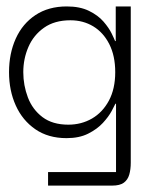

<svg xmlns="http://www.w3.org/2000/svg" viewBox="-20 -426 484 606"><path d="M131.7 159.8V117H346.2V-98.5H344.2Q341.7 -92.7 332.2 -75.2Q322.8 -57.7 304.7 -38Q286.5 -18.3 258.3 -4.2Q230.2 10 190 10Q132.2 10 91.6 -18Q51 -46 29.8 -93Q8.5 -140 8.5 -198.2Q8.5 -257.2 29.8 -304.3Q51.2 -351.5 92.2 -378.6Q133.2 -405.7 190.8 -405.7Q232.2 -405.7 260.8 -391.7Q289.5 -377.7 306.8 -357.7Q324 -337.7 332.4 -320.3Q340.8 -303 343.3 -296.3H345.3V-405.7H392.7V87.5Q392.7 108.7 388 125.1Q383.3 141.5 370.8 150.7Q358.2 159.8 334 159.8ZM195.7 -32.5Q236.7 -32.5 270.2 -51.8Q303.8 -71.2 323.8 -108.5Q343.7 -145.8 343.7 -198.2Q343.7 -249.7 325 -286.6Q306.3 -323.5 274.4 -342.8Q242.5 -362 202.3 -362Q152.3 -362 119.1 -338.6Q85.8 -315.2 69.7 -277.8Q53.5 -240.5 53.5 -198.2Q53.5 -156.7 68 -118.5Q82.5 -80.3 114.1 -56.4Q145.7 -32.5 195.7 -32.5Z"/></svg>

Font: Darker Grotesque Light
Style: Regular
Weight: 300
Designer: Gabriel Lam
Foundry: TypeRant
Version: Version 1.000;gftools[0.9.28]